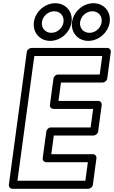

<svg xmlns="http://www.w3.org/2000/svg" viewBox="-20 -1148 709 1193"><path d="M316.8 -1078C354 -1078 379.7 -1048.2 374.7 -1011C369.7 -973.8 335.9 -944 298.6 -944C261.4 -944 235.7 -973.8 240.7 -1011C245.7 -1048.2 279.5 -1078 316.8 -1078ZM323.5 -1128C258.7 -1128 199.4 -1075.8 190.7 -1011C181.9 -946.2 227.1 -894 291.9 -894C356.6 -894 415.9 -946.2 424.7 -1011C433.4 -1075.8 388.3 -1128 323.5 -1128ZM553.8 -1078C591 -1078 616.7 -1048.2 611.7 -1011C606.7 -973.8 572.9 -944 535.6 -944C498.4 -944 472.7 -973.8 477.7 -1011C482.7 -1048.2 516.5 -1078 553.8 -1078ZM560.5 -1128C495.7 -1128 436.4 -1075.8 427.7 -1011C418.9 -946.2 464.1 -894 528.9 -894C593.6 -894 652.9 -946.2 661.7 -1011C670.4 -1075.8 625.3 -1128 560.5 -1128ZM615.2 -800 599.6 -685H340.6C325.5 -685 313.7 -670.7 312.2 -660L290.1 -496C288 -480.9 301 -471 311.7 -471H558.7L543.1 -356H296.1C281 -356 269.2 -341.7 267.8 -331L245.3 -165C243.3 -149.9 256.2 -140 266.9 -140H525.9L510.4 -25H88.4L193.2 -800ZM668.5 -825C670 -835.7 662.1 -850 646.9 -850H174.9C164.2 -850 148.6 -840.1 146.5 -825L35 0C33.5 10.7 41.5 25 56.6 25H528.6C539.3 25 555 15.1 557 0L579.3 -165C580.8 -175.7 572.8 -190 557.7 -190H298.7L314.4 -306H561.4C572.1 -306 587.7 -315.9 589.8 -331L612.1 -496C613.5 -506.7 605.6 -521 590.4 -521H343.4L358.9 -635H617.9C628.6 -635 644.2 -644.9 646.2 -660Z"/></svg>

Font: Hussar Techniczny
Style: Bold 
Weight: 700
Foundry: Cannot Into Space Fonts
Version: Version 0.77